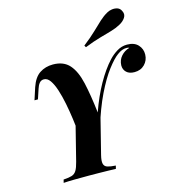

<svg xmlns="http://www.w3.org/2000/svg" viewBox="-134 -1070 1084 1183"><g transform="rotate(-15 407.5 -478.0)"><path d="M392 -106Q383 -70 387.5 -52Q392 -34 410.5 -28Q429 -22 463 -20L458 0Q439 -1 410.5 -1.5Q382 -2 349 -2.5Q316 -3 286 -3Q238 -3 194.5 -2.5Q151 -2 125 0L130 -20Q164 -22 183 -28Q202 -34 213 -52Q224 -70 233 -106L302 -380L367 -317L436 -336L470 -416ZM714 -703Q698 -703 684 -697.5Q670 -692 654 -680Q626 -660 586 -607.5Q546 -555 505 -470.5Q464 -386 429 -270L293 -265Q289 -312 282 -364Q275 -416 265 -466.5Q255 -517 241.5 -558.5Q228 -600 211 -624Q194 -648 172 -648Q154 -648 143 -634.5Q132 -621 126 -601L105 -538Q105 -538 94 -538Q83 -538 83 -538L108 -615Q128 -674 164.5 -698Q201 -722 249 -722Q317 -722 354 -680Q391 -638 409 -558Q427 -478 440 -365Q474 -461 516 -535.5Q558 -610 604 -660Q627 -685 657 -703.5Q687 -722 722 -722Q768 -722 792 -696Q816 -670 815 -634Q814 -597 789 -571.5Q764 -546 724 -546Q691 -546 673 -563Q655 -580 655 -607Q656 -641 677.5 -665.5Q699 -690 731 -699Q728 -701 724 -702Q720 -703 714 -703ZM467 -784Q517 -823 549 -854Q581 -885 605.5 -907.5Q630 -930 657 -945Q671 -953 689 -955.5Q707 -958 723.5 -952.5Q740 -947 748 -929Q760 -906 746.5 -885.5Q733 -865 708 -852Q683 -838 650.5 -828.5Q618 -819 575 -807Q532 -795 474 -772Z"/></g></svg>

Font: Playfair Display
Style: Bold Italic
Weight: 700
Italic angle: -14°
Designer: Claus Eggers Sørensen
Foundry: Claus Eggers Sørensen
Version: Version 1.203